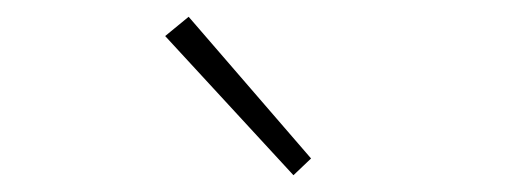

<svg xmlns="http://www.w3.org/2000/svg" viewBox="-20 -840 626 229"><path d="M330 -631 177 -797 205 -820 351 -651Z"/></svg>

Font: Noto Sans TC Thin
Style: Regular
Weight: 100
Designer: Ryoko NISHIZUKA 西塚涼子 (kana, bopomofo & ideographs); Paul D. Hunt (Latin, Greek & Cyrillic); Sandoll Communications 산돌커뮤니
Foundry: Adobe
Version: Version 2.004-H2;hotconv 1.0.118;makeotfexe 2.5.65603